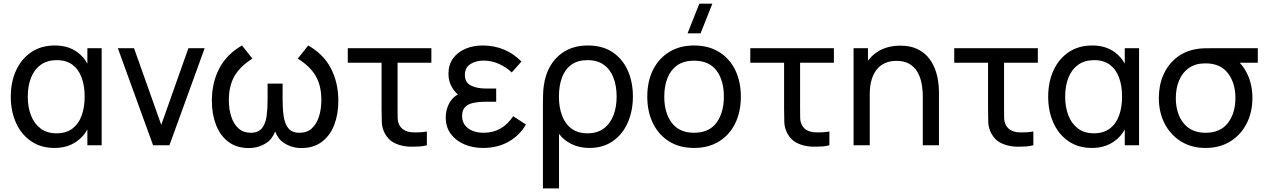

<svg xmlns="http://www.w3.org/2000/svg" viewBox="-20 -808 7042 1068"><path d="M283.5 15Q207 15 152.5 -22.8Q98 -60.5 69 -125Q40 -189.5 40 -270Q40 -351.5 69.2 -415.8Q98.5 -480 153.5 -517.5Q208.5 -555 286 -555Q358.5 -555 409 -518.5Q445 -493 466 -453.5V-540H545.5V0H466V-88Q444.5 -48 407.5 -22Q355.5 15 283.5 15ZM294.5 -66.5Q348 -66.5 382.8 -92.8Q417.5 -119 434.2 -165.2Q451 -211.5 451 -270.5Q451 -330.5 434.2 -376.2Q417.5 -422 383 -447.8Q348.5 -473.5 295.5 -473.5Q243 -473.5 207 -447.8Q171 -422 152.8 -376.2Q134.5 -330.5 134.5 -270Q134.5 -213 152 -167Q169.5 -121 205 -93.8Q240.5 -66.5 294.5 -66.5Z M831.5 0 635.5 -540H725.5L877 -113.5L1028 -540H1118.5L922.5 0Z M1364 15.5Q1296 15.5 1250.2 -19.2Q1204.5 -54 1181.5 -113.5Q1158.5 -173 1158.5 -247Q1158.5 -349.5 1200.2 -428.2Q1242 -507 1326 -555L1384 -482Q1314.5 -438 1283.8 -383.8Q1253 -329.5 1253 -251.5Q1253 -200 1266.5 -158.8Q1280 -117.5 1307 -93.5Q1334 -69.5 1374 -69.5Q1416.5 -69.5 1436.8 -94.5Q1457 -119.5 1462.8 -160.8Q1468.5 -202 1468.5 -251.5V-343H1552V-251.5Q1552 -202 1558 -160.8Q1564 -119.5 1584 -94.5Q1604 -69.5 1646.5 -69.5Q1688 -69.5 1714.8 -94.2Q1741.5 -119 1754.5 -160.2Q1767.5 -201.5 1767.5 -251.5Q1767.5 -331.5 1736.2 -385.2Q1705 -439 1636.5 -482L1694.5 -555Q1780.5 -506 1821.2 -426.8Q1862 -347.5 1862 -246.5Q1862 -171.5 1838.8 -112.2Q1815.5 -53 1769.8 -18.8Q1724 15.5 1657 15.5Q1603.5 15.5 1560 -12.5Q1527 -33.5 1510.5 -76.5Q1494 -33.5 1461 -12.5Q1418 15.5 1364 15.5Z M2228 4.5Q2196.5 -0.5 2168.8 -15.5Q2141 -30.5 2122 -63.5Q2105 -94.5 2103.8 -127Q2102.5 -159.5 2102.5 -204V-459H1914.5V-540H2379.5V-459H2191.5V-208Q2191.5 -174 2192 -151.5Q2192.5 -129 2202.5 -110.5Q2213.5 -92 2229.8 -83.5Q2246 -75 2265.5 -72.5Q2278 -71.5 2291.5 -71.5Q2301 -71.5 2317.5 -72.2Q2334 -73 2354.5 -76.5V0Q2336 5 2315.8 6.5Q2295.5 8 2278 8Q2273 8 2259.2 7.8Q2245.5 7.5 2228 4.5Z M2667 15Q2609.5 15 2562.5 -5.2Q2515.5 -25.5 2487.5 -63.2Q2459.5 -101 2459.5 -154Q2459.5 -185.5 2470.2 -214.5Q2481 -243.5 2502.5 -265Q2513.5 -275.5 2527 -282.5Q2507.5 -300 2495 -321Q2474.5 -354.5 2474.5 -397.5Q2474.5 -448 2500.2 -483.2Q2526 -518.5 2569.2 -536.8Q2612.5 -555 2664.5 -555Q2729.5 -555 2784.2 -531.8Q2839 -508.5 2880.5 -465.5L2826.5 -405Q2797.5 -433.5 2756.2 -452.2Q2715 -471 2670 -471Q2628 -471 2597 -451.8Q2566 -432.5 2566 -390.5Q2566 -349.5 2599 -332.5Q2632 -315.5 2684.5 -315.5H2740V-242H2684Q2642.5 -242 2612.5 -235.5Q2582.5 -229 2566.5 -212Q2550.5 -195 2550.5 -163Q2550.5 -120 2583.2 -94.8Q2616 -69.5 2670.5 -69.5Q2723 -69.5 2764.2 -93.2Q2805.5 -117 2834.5 -161.5L2905.5 -115.5Q2870.5 -54.5 2809 -19.8Q2747.5 15 2667 15Z M3000 240V-235.5Q3000 -262.5 3001 -286Q3002 -309.5 3004.5 -328.5Q3013 -395 3044.2 -446Q3075.5 -497 3127.5 -526Q3179.5 -555 3250.5 -555Q3331.5 -555 3387.2 -517.8Q3443 -480.5 3471.8 -416.2Q3500.5 -352 3500.5 -271.5Q3500.5 -190 3471.5 -125Q3442.5 -60 3388.2 -22.5Q3334 15 3258.5 15Q3203 15 3159 -6.8Q3115 -28.5 3089.5 -63.5V240ZM3248 -66.5Q3302 -66.5 3338 -93Q3374 -119.5 3392 -165.8Q3410 -212 3410 -271Q3410 -330.5 3392.2 -376.2Q3374.5 -422 3338.5 -447.8Q3302.5 -473.5 3248 -473.5Q3193.5 -473.5 3158.2 -448Q3123 -422.5 3106 -376.8Q3089 -331 3089 -271Q3089 -211 3106.5 -164.8Q3124 -118.5 3159.2 -92.5Q3194.5 -66.5 3248 -66.5Z M3877 -622.5H3804.5L3870 -787.5H3942.5ZM3840.5 15Q3760 15 3701.8 -21.5Q3643.5 -58 3612 -122.5Q3580.5 -187 3580.5 -270.5Q3580.5 -355.5 3612.5 -419.5Q3644.5 -483.5 3703 -519.2Q3761.5 -555 3840.5 -555Q3921.5 -555 3980 -518.8Q4038.5 -482.5 4069.8 -418.2Q4101 -354 4101 -270.5Q4101 -186 4069.5 -121.8Q4038 -57.5 3979.5 -21.2Q3921 15 3840.5 15ZM3840.5 -69.5Q3924.5 -69.5 3965.5 -125.5Q4006.5 -181.5 4006.5 -270.5Q4006.5 -362 3965 -416.2Q3923.5 -470.5 3840.5 -470.5Q3784 -470.5 3747.5 -445Q3711 -419.5 3693 -374.5Q3675 -329.5 3675 -270.5Q3675 -179.5 3717 -124.5Q3759 -69.5 3840.5 -69.5Z M4467 4.5Q4435.5 -0.5 4407.8 -15.5Q4380 -30.5 4361 -63.5Q4344 -94.5 4342.8 -127Q4341.5 -159.5 4341.5 -204V-459H4153.5V-540H4618.5V-459H4430.5V-208Q4430.5 -174 4431 -151.5Q4431.5 -129 4441.5 -110.5Q4452.5 -92 4468.8 -83.5Q4485 -75 4504.5 -72.5Q4517 -71.5 4530.5 -71.5Q4540 -71.5 4556.5 -72.2Q4573 -73 4593.5 -76.5V0Q4575 5 4554.8 6.5Q4534.5 8 4517 8Q4512 8 4498.2 7.8Q4484.5 7.5 4467 4.5Z M5113 0V-270.5Q5113 -309 5106.2 -344.5Q5099.5 -380 5082.8 -408.2Q5066 -436.5 5037.8 -453Q5009.5 -469.5 4966.5 -469.5Q4933 -469.5 4905.8 -458.2Q4878.5 -447 4859 -424Q4839.5 -401 4828.8 -366.2Q4818 -331.5 4818 -284.5V0H4728V-540H4808V-470.5Q4832.5 -503 4867.5 -524Q4918.5 -554 4988 -554Q5040.5 -554 5077.5 -537.5Q5114.5 -521 5139 -493.8Q5163.5 -466.5 5177.5 -432.8Q5191.5 -399 5197.2 -364.2Q5203 -329.5 5203 -298.5V0Z M5601.5 4.5Q5570 -0.5 5542.2 -15.5Q5514.5 -30.5 5495.5 -63.5Q5478.5 -94.5 5477.2 -127Q5476 -159.5 5476 -204V-459H5288V-540H5753V-459H5565V-208Q5565 -174 5565.5 -151.5Q5566 -129 5576 -110.5Q5587 -92 5603.2 -83.5Q5619.5 -75 5639 -72.5Q5651.5 -71.5 5665 -71.5Q5674.5 -71.5 5691 -72.2Q5707.5 -73 5728 -76.5V0Q5709.5 5 5689.2 6.5Q5669 8 5651.5 8Q5646.5 8 5632.8 7.8Q5619 7.5 5601.5 4.5Z M6054 15Q5977.5 15 5923 -22.8Q5868.5 -60.5 5839.5 -125Q5810.5 -189.5 5810.5 -270Q5810.5 -351.5 5839.8 -415.8Q5869 -480 5924 -517.5Q5979 -555 6056.5 -555Q6129 -555 6179.5 -518.5Q6215.5 -493 6236.5 -453.5V-540H6316V0H6236.5V-88Q6215 -48 6178 -22Q6126 15 6054 15ZM6065 -66.5Q6118.5 -66.5 6153.2 -92.8Q6188 -119 6204.8 -165.2Q6221.5 -211.5 6221.5 -270.5Q6221.5 -330.5 6204.8 -376.2Q6188 -422 6153.5 -447.8Q6119 -473.5 6066 -473.5Q6013.5 -473.5 5977.5 -447.8Q5941.5 -422 5923.2 -376.2Q5905 -330.5 5905 -270Q5905 -213 5922.5 -167Q5940 -121 5975.5 -93.8Q6011 -66.5 6065 -66.5Z M6686 15Q6607.5 15 6549 -21.5Q6490.5 -58 6458.2 -120.8Q6426 -183.5 6426 -263Q6426 -333.5 6450.8 -390.2Q6475.5 -447 6521 -484.5Q6566.5 -522 6629 -534Q6652 -539 6681.8 -539.5Q6711.5 -540 6746 -540H6976.5V-459H6876Q6901.5 -432 6919.5 -393.5Q6946.5 -335.5 6946.5 -263Q6946.5 -183.5 6914.2 -120.5Q6882 -57.5 6823.2 -21.2Q6764.5 15 6686 15ZM6686 -69.5Q6768.5 -69.5 6810.2 -124Q6852 -178.5 6852 -263Q6852 -347 6810 -401.2Q6768 -455.5 6686 -455.5Q6685 -455.5 6684 -455.5Q6630 -455.5 6593.5 -430Q6557 -404.5 6538.8 -360.8Q6520.5 -317 6520.5 -263Q6520.5 -176.5 6563.5 -123Q6606.5 -69.5 6686 -69.5Z"/></svg>

Font: Cns Manrope Med
Style: Regular
Weight: 500
Designer: Mikhail Sharanda
Foundry: Mikhail Sharanda
Version: Version 4.504